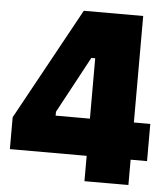

<svg xmlns="http://www.w3.org/2000/svg" viewBox="-51 -746 695 792"><g transform="rotate(5 296.5 -350.0)"><path d="M328 0H510V-105H578V-259H510V-700H264L10 -237V-105H328ZM186 -259V-275L312 -509H328V-259Z"/></g></svg>

Font: Fixel Text Black
Style: Regular
Weight: 900
Width: 4
Designer: AlfaBravo + MacPaw
Foundry: Kyrylo Tkachov, Marchela Mozhyna, Serhii Makarenko, Maria Weinstein, Zakhar Kryvoshyya
Version: Version 1.211